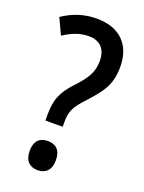

<svg xmlns="http://www.w3.org/2000/svg" viewBox="-140 -790 648 867"><g transform="rotate(20 183.5 -356.5)"><path d="M110 -242V-212H193V-234C193 -284 203 -309 251 -360C313 -428 345 -468 345 -555C345 -660 283 -724 171 -724C112 -724 58 -706 9 -673L45 -596C84 -621 120 -637 165 -637C218 -637 249 -606 249 -548C249 -493 227 -460 176 -405C127 -353 110 -311 110 -242ZM90 -59C90 -12 115 11 153 11C190 11 216 -11 216 -59C216 -108 191 -129 153 -129C114 -129 90 -107 90 -59Z"/></g></svg>

Font: Noto Sans Gujarati UI Condensed Medium
Style: Regular
Weight: 500
Width: 3
Designer: Jelle Bosma - Monotype Design Team, Universal Thirst
Foundry: Monotype Imaging Inc.
Version: Version 2.106